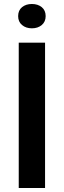

<svg xmlns="http://www.w3.org/2000/svg" viewBox="-20 -943 320 963"><path d="M74 0V-729H206V0ZM140 -801Q110 -801 90.5 -817.5Q71 -834 71 -862Q71 -891 90.5 -907Q110 -923 140 -923Q170 -923 189.5 -907Q209 -891 209 -862Q209 -834 189.5 -817.5Q170 -801 140 -801Z"/></svg>

Font: Mona Sans ExtraLight SemiBold
Style: Regular
Weight: 600
Version: Version 2.000